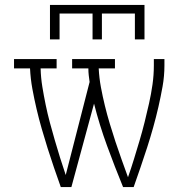

<svg xmlns="http://www.w3.org/2000/svg" viewBox="-20 -760 790 780"><path d="M183 -600V-740H567V-600H528V-705H394V-600H356V-705H222V-600ZM227 0Q213 -39 199.5 -78.5Q186 -118 173.5 -157.5Q161 -197 149.5 -237Q138 -277 128.5 -317.5Q119 -358 111.5 -399Q104 -440 102 -482H37V-520H210V-482H145Q146 -444 152 -407.5Q158 -371 165.5 -334.5Q173 -298 182.5 -262.5Q192 -227 202.5 -191Q213 -155 224 -119.5Q235 -84 247 -49L344 -427Q342 -441 340.5 -454.5Q339 -468 339 -482H273V-520H447V-482H381Q383 -443 390 -405.5Q397 -368 406 -331Q415 -294 426 -257.5Q437 -221 449 -184.5Q461 -148 474 -112Q487 -76 500 -40Q513 -77 524.5 -114.5Q536 -152 547 -189Q558 -226 567.5 -264Q577 -302 585.5 -340Q594 -378 599.5 -416.5Q605 -455 605 -494V-520H648V-494Q648 -451 640.5 -409Q633 -367 623.5 -325.5Q614 -284 602.5 -243Q591 -202 578 -161.5Q565 -121 551 -80.5Q537 -40 523 0H480Q446 -83 415 -167.5Q384 -252 362 -339L270 0Z"/></svg>

Font: Iosevka Etoile Extralight
Style: Regular
Weight: 200
Designer: Belleve Invis
Foundry: Belleve Invis
Version: Version 22.1.2; ttfautohint (v1.8.4)